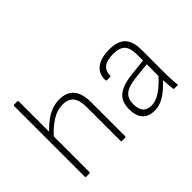

<svg xmlns="http://www.w3.org/2000/svg" viewBox="-121 -979 1286 1286"><g transform="rotate(-45 522.0 -335.5)"><path d="M432 0Q426 0 426 -6V-326Q426 -393 401 -423.5Q376 -454 322 -454Q272 -454 222.5 -423Q173 -392 123 -336V-380Q158 -418 191.5 -443Q225 -468 260 -481Q295 -494 331 -494Q399 -494 434.5 -454Q470 -414 470 -330V-6Q470 0 464 0ZM93 0Q87 0 87 -6V-677Q87 -683 93 -683H125Q131 -683 131 -677V-6Q131 0 125 0Z M928 0Q925 0 923.5 -2.5Q922 -5 922 -7Q920 -26 917.5 -52.5Q915 -79 914 -105L913 -125V-336Q913 -400 888 -427Q863 -454 800 -454Q686 -454 686 -365Q686 -359 681 -359H648Q642 -359 642 -369Q640 -426 681 -459.5Q722 -493 802 -494Q882 -495 919.5 -457.5Q957 -420 957 -338V-114Q957 -83 959 -56.5Q961 -30 963 -6Q965 0 958 0ZM731 12Q673 12 644.5 -21.5Q616 -55 616 -117Q616 -164 634.5 -195Q653 -226 693.5 -244Q734 -262 800 -269L923 -282V-247L799 -234Q722 -225 691 -199Q660 -173 660 -120Q660 -75 679.5 -51Q699 -27 741 -27Q782 -27 827.5 -57.5Q873 -88 927 -150V-107Q888 -64 855.5 -38Q823 -12 792.5 0Q762 12 731 12Z"/></g></svg>

Font: Sofia Sans ExtraLight
Style: Regular
Weight: 250
Version: Version 4.100-B